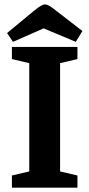

<svg xmlns="http://www.w3.org/2000/svg" viewBox="-20 -864 412 884"><path d="M34.8 0V-56L114.7 -74.7V-573.3L34.8 -592V-648H336.6V-592L256.7 -573.3V-74.7L336.6 -56V0ZM39.7 -671.3 12.5 -711.9 134.6 -812.7Q155.5 -830.1 167.5 -836.9Q179.5 -843.6 186.9 -843.6Q195.6 -843.6 207 -837.2Q218.5 -830.7 238.9 -814.3L359.5 -721.1L328.9 -671.3L180.8 -733.4Z"/></svg>

Font: Faustina Light
Style: Regular
Weight: 300
Designer: Alfonso Garcia
Foundry: http://www.omnibus-type.com
Version: Version 1.200